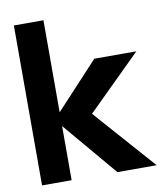

<svg xmlns="http://www.w3.org/2000/svg" viewBox="-82 -797 728 863"><g transform="rotate(-10 281.5 -365.0)"><path d="M40 0V-730H175V-310L370 -520H562L317 -278L563 0H384L175 -247V0Z"/></g></svg>

Font: Cal Sans
Style: Regular
Weight: 400
Designer: Designer Mark Davis DBA MarkFonts
Foundry: Designer Mark Davis DBA MarkFonts
Version: Version 1.000